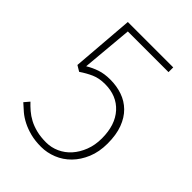

<svg xmlns="http://www.w3.org/2000/svg" viewBox="-213 -830 948 948"><g transform="rotate(45 260.5 -356.5)"><path d="M247 13Q205 13 172 4.5Q139 -4 112.5 -17.5Q86 -31 66 -48Q46 -65 29 -81L52 -108Q67 -92 85.5 -76Q104 -60 127.5 -47.5Q151 -35 181 -27.5Q211 -20 249 -20Q285 -20 318 -35Q351 -50 375.5 -77.5Q400 -105 415 -143.5Q430 -182 430 -229Q430 -323 381.5 -376.5Q333 -430 251 -430Q210 -430 179.5 -416.5Q149 -403 118 -382L88 -400L114 -726H431V-693H147L123 -426Q151 -443 182 -453.5Q213 -464 254 -464Q299 -464 338 -450.5Q377 -437 406 -408.5Q435 -380 451.5 -336Q468 -292 468 -231Q468 -173 449 -127.5Q430 -82 399 -50.5Q368 -19 328 -3Q288 13 247 13Z"/></g></svg>

Font: Kinto Sans Thin
Style: Regular
Weight: 100
Designer: Authors: Ryoko NISHIZUKA  (kana & ideographs); Paul D. Hunt (Latin, Greek & Cyrillic); Wenlong ZHANG  (bopomofo); Sandol
Foundry: Adobe Systems Incorporated, ookami Inc.
Version: Version 0.001